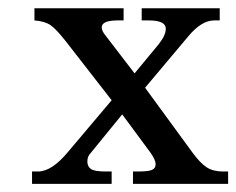

<svg xmlns="http://www.w3.org/2000/svg" viewBox="-20 -451 580 471"><path d="M268.6 -400.9Q229.5 -400.9 229.5 -383.8Q229.5 -375 239.3 -363.3L310.1 -271L368.7 -341.8Q386.7 -364.3 386.7 -380.4Q386.7 -400.9 345.2 -400.9H327.6V-430.7H519V-400.9H505.4Q474.1 -400.9 441.4 -361.3L335.9 -235.8L452.6 -76.2Q471.2 -50.8 487.1 -40.5Q502.9 -30.3 526.9 -30.3H539.6V0H306.2V-30.3H318.4Q343.8 -30.3 352.8 -34.2Q361.8 -38.1 361.8 -48.1Q361.8 -58.1 350.1 -75.2L279.8 -170.4L202.1 -75.2Q194.3 -67.4 194.3 -54.9Q194.3 -42.5 203.1 -36.4Q211.9 -30.3 239.7 -30.3H253.9V0H58.6V-30.3H73.2Q107.4 -30.3 147.5 -79.1L253.9 -205.1L141.1 -350.1Q117.7 -379.9 103.8 -389.4Q89.8 -398.9 64.5 -400.9V-430.7H283.2V-400.9Z"/></svg>

Font: RIT Rachana
Style: Regular
Weight: 400
Designer: Hussain KH
Version: 1.4.7